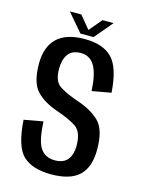

<svg xmlns="http://www.w3.org/2000/svg" viewBox="-109 -764 618 833"><g transform="rotate(15 200.0 -348.0)"><path d="M202.5 3.5Q288.5 3.5 328.8 -34.5Q369 -72.5 369 -151.5Q369 -242.5 331.2 -278.2Q293.5 -314 231.5 -334Q177 -353 147.8 -372.5Q118.5 -392 118.5 -448Q118.5 -489.5 136.2 -514Q154 -538.5 192.5 -538.5Q234 -538.5 255 -503Q276 -467.5 280 -391L365.5 -406.5Q358 -517.5 317.2 -559.5Q276.5 -601.5 193.5 -601.5Q110.5 -601.5 69.5 -562Q28.5 -522.5 28.5 -447.5Q28.5 -362.5 62.5 -326Q96.5 -289.5 160.5 -268Q216 -249 247.2 -228Q278.5 -207 278.5 -144Q278.5 -106 260.5 -82.8Q242.5 -59.5 203 -59.5Q160.5 -59.5 138.5 -90.8Q116.5 -122 112.5 -210L27 -194.5Q35 -74 77.5 -35.2Q120 3.5 202.5 3.5ZM168.5 -619.5H227.5L296 -700.5H246L198 -643.5L151 -700.5H99.5Z"/></g></svg>

Font: Anybody Condensed
Style: Regular
Weight: 400
Width: 3
Designer: Tyler Finck
Foundry: Etcetera Type Company
Version: Version 1.113;gftools[0.9.25]